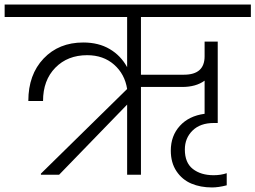

<svg xmlns="http://www.w3.org/2000/svg" viewBox="-49 -760 1111 835"><path d="M503.9 0V-305.2L208 0H128.9V-4.9L503.9 -373Q493.7 -438 447 -479Q400.4 -520 330.1 -520Q245.1 -520 191.7 -465.6Q138.2 -411.1 138.2 -320.8H74.2Q74.2 -435.5 140.6 -505.4Q207 -575.2 313 -575.2Q379.9 -575.2 428.2 -546.6Q476.6 -518.1 503.9 -467.8V-686H-28.8V-740.2H1042V-686H564V-435.1H751Q840.8 -435.1 840.8 -515.1V-579.1H897.9V-225.1H880.9Q821.8 -225.1 788.3 -192.1Q754.9 -159.2 754.9 -109.9Q754.9 -52.2 789.8 -25.1Q824.7 2 879.9 2Q911.6 2 937 -6.8V45.9Q900.9 55.2 873 55.2Q822.8 55.2 783 38.3Q743.2 21.5 718.5 -15.4Q693.8 -52.2 693.8 -105Q693.8 -169.4 733.2 -212.6Q772.5 -255.9 840.8 -265.1V-409.2Q803.2 -381.8 743.2 -381.8H564V0Z"/></svg>

Font: SVN-Poppins Light
Style: Regular
Weight: 300
Designer: Ninad Kale (Devanagari), Jonny Pinhorn (Latin)
Foundry: Indian Type Foundry
Version: Version 3.002 2017